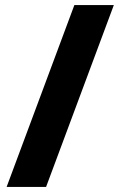

<svg xmlns="http://www.w3.org/2000/svg" viewBox="-20 -978 470 754"><path d="M6 -244 272 -958H427L161 -244Z"/></svg>

Font: Noto Sans Khmer UI ExtraBold
Style: Regular
Weight: 800
Designer: Danh Hong and the Monotype Design Team
Foundry: Monotype Imaging Inc.
Version: Version 2.002; ttfautohint (v1.8.4.7-5d5b)